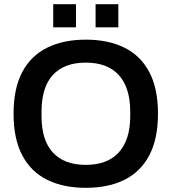

<svg xmlns="http://www.w3.org/2000/svg" viewBox="-20 -888 822 920"><path d="M391 12Q284 12 206 -26.5Q128 -65 86.5 -144Q45 -223 45 -343Q45 -464 86.5 -542.5Q128 -621 206 -659.5Q284 -698 391 -698Q499 -698 576.5 -659.5Q654 -621 695.5 -542.5Q737 -464 737 -343Q737 -223 695.5 -144Q654 -65 576.5 -26.5Q499 12 391 12ZM391 -98Q443 -98 482.5 -113Q522 -128 549 -157.5Q576 -187 590 -230.5Q604 -274 604 -331V-353Q604 -411 590 -455Q576 -499 549 -528.5Q522 -558 482.5 -573Q443 -588 391 -588Q339 -588 299.5 -573Q260 -558 233 -528.5Q206 -499 192.5 -455Q179 -411 179 -353V-331Q179 -274 192.5 -230.5Q206 -187 233 -157.5Q260 -128 299.5 -113Q339 -98 391 -98ZM235 -757V-868H344V-757ZM438 -757V-868H547V-757Z"/></svg>

Font: Archivo SemiBold SemiBold
Style: Regular
Weight: 600
Version: Version 2.001